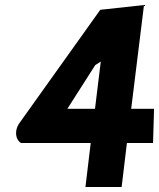

<svg xmlns="http://www.w3.org/2000/svg" viewBox="-20 -734 633 764"><path d="M64 -165H341L320 10H464L485 -165H589L593 -301H502L553 -714L379 -695L55 -241C36 -211 43 -176 64 -165ZM381 -489 358 -301H248L359 -475Z"/></svg>

Font: Bluebird
Style: SfBdNrwObl
Weight: 700
Designer: Jasper
Foundry: Cannot Into Space Fonts
Version: Version 0.98